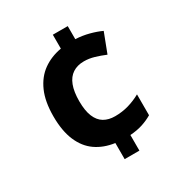

<svg xmlns="http://www.w3.org/2000/svg" viewBox="-172 -847 925 981"><g transform="rotate(-30 290.5 -357.0)"><path d="M368 -647Q409 -645 447 -635Q485 -625 515 -611L471 -496Q440 -509 409.5 -518Q379 -527 349 -527Q310 -527 282.5 -509Q255 -491 241 -454.5Q227 -418 227 -362Q227 -306 241.5 -271Q256 -236 283 -220Q310 -204 348 -204Q390 -204 428 -215Q466 -226 500 -245V-122Q473 -106 441 -95.5Q409 -85 367 -82V10H280V-85Q216 -94 170 -126Q124 -158 99 -216.5Q74 -275 74 -361Q74 -448 100 -506.5Q126 -565 172 -598Q218 -631 280 -642V-724H368Z"/></g></svg>

Font: Noto Sans Lao
Style: Bold
Weight: 700
Designer: Monotype Design Team
Foundry: Monotype Imaging Inc.
Version: Version 2.003